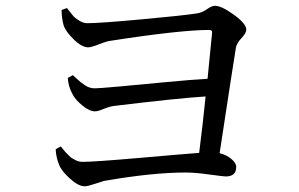

<svg xmlns="http://www.w3.org/2000/svg" viewBox="-20 -694 1040 668"><path d="M194.3 -659.2 212.9 -666Q227.5 -647.5 233.9 -639.6Q240.2 -631.8 254.9 -622.6Q269.5 -613.3 284.2 -613.3Q326.2 -613.3 470.7 -626.5Q615.2 -639.6 666 -647.5Q683.6 -650.4 700.2 -662.1Q716.8 -673.8 727.5 -673.8Q751 -673.8 793.9 -642.6Q836.9 -611.3 836.9 -590.8Q836.9 -579.1 820.3 -561.5Q803.7 -543.9 800.8 -528.3Q794.9 -494.1 744.1 -161.1Q767.6 -155.3 784.7 -141.1Q801.8 -127 801.8 -113.3Q801.8 -80.1 765.6 -80.1Q757.8 -80.1 708 -86.9Q658.2 -93.8 627 -93.8Q509.8 -93.8 341.8 -64.5Q334 -62.5 309.6 -54.2Q285.2 -45.9 274.4 -45.9Q252.9 -45.9 223.1 -72.8Q193.4 -99.6 185.5 -121.1Q174.8 -147.5 173.8 -174.8L191.4 -184.6Q192.4 -183.6 200.2 -173.8Q208 -164.1 210 -162.6Q211.9 -161.1 219.2 -153.3Q226.6 -145.5 230.5 -143.6Q234.4 -141.6 241.2 -137.7Q248 -133.8 254.4 -132.3Q260.7 -130.9 268.6 -130.9Q307.6 -130.9 469.7 -145Q631.8 -159.2 672.9 -162.1Q686.5 -269.5 695.3 -358.4Q599.6 -352.5 375 -325.2Q360.4 -323.2 340.3 -314.9Q320.3 -306.6 310.5 -306.6Q291 -306.6 265.1 -328.1Q239.3 -349.6 230.5 -370.1Q217.8 -393.6 215.8 -422.9L233.4 -432.6Q236.3 -429.7 246.1 -420.9Q255.9 -412.1 261.2 -407.7Q266.6 -403.3 275.4 -397.5Q284.2 -391.6 292.5 -389.2Q300.8 -386.7 309.6 -386.7Q325.2 -386.7 395 -393.1Q464.8 -399.4 556.6 -408.2Q648.4 -417 702.1 -419.9L717.8 -579.1Q719.7 -589.8 708 -589.8Q606.4 -589.8 356.4 -550.8Q344.7 -547.9 320.8 -538.6Q296.9 -529.3 287.1 -529.3Q264.6 -529.3 236.3 -557.1Q208 -585 201.2 -606.4Q194.3 -631.8 194.3 -659.2Z"/></svg>

Font: GenYoMin TW TTF Medium
Style: Regular
Weight: 500
Version: Version 1.300